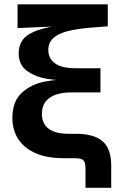

<svg xmlns="http://www.w3.org/2000/svg" viewBox="-20 -748 598 908"><path d="M327.1 0H276.9Q203.6 0 149.9 -22.9Q96.2 -45.9 67.4 -88.6Q38.6 -131.3 38.6 -189.9Q38.6 -269 83.5 -309.6Q128.4 -350.1 191.2 -362.1Q253.9 -374 331.1 -374V-366.2Q260.7 -366.2 204.3 -375Q147.9 -383.8 108.2 -412.4Q68.4 -440.9 68.4 -495.6Q68.4 -559.6 123 -589.4Q177.7 -619.1 278.3 -629.4V-624.5L63 -615.2V-727.5H489.7V-623.5L414.1 -617.7Q344.7 -612.3 299.8 -600.6Q254.9 -588.9 231.7 -567.4Q208.5 -545.9 208.5 -511.7Q208.5 -471.2 240.5 -448.2Q272.5 -425.3 335.9 -425.3H455.1V-311H319.8Q251 -311 214.6 -285.4Q178.2 -259.8 178.2 -209.5Q178.2 -162.6 210.4 -138.9Q242.7 -115.2 306.2 -115.2H339.4Q423.8 -115.2 464.8 -80.3Q505.9 -45.4 505.9 34.7V140.1H384.3V51.8Q384.3 29.3 379.9 18.6Q375.5 7.8 363.8 3.9Q352.1 0 327.1 0Z"/></svg>

Font: Inter RS Variable
Style: Regular
Weight: 400
Designer: Rasmus Andersson (customised by Maria Ramos and Noel Pretorius)
Foundry: rsms
Version: Version 3.001;Glyphs 3.2.3 (3260)